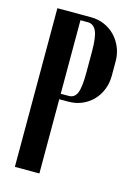

<svg xmlns="http://www.w3.org/2000/svg" viewBox="-109 -758 576 817"><g transform="rotate(15 179.0 -349.5)"><path d="M187 -699Q220 -699 247.5 -687Q275 -675 295 -654Q315 -633 326.5 -605Q338 -577 338 -545V-481Q338 -449 327 -421Q316 -393 296 -372Q276 -351 248.5 -339Q221 -327 188 -327H148V0H40V-699ZM230 -560Q230 -623 218 -649Q206 -675 180 -675H148V-351H183Q209 -351 219.5 -376.5Q230 -402 230 -465Z"/></g></svg>

Font: Moniqa Extra Bold Narrow Heading
Style: Regular
Weight: 800
Width: 4
Designer: Rajesh Rajput
Foundry: Rajesh Rajput
Version: Version 1.000;December 15, 2022;FontCreator 14.0.0.2794 32-b